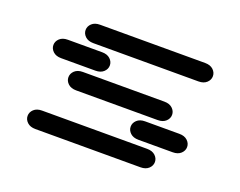

<svg xmlns="http://www.w3.org/2000/svg" viewBox="-98 -790 1195 955"><g transform="rotate(20 500.0 -312.0)"><path d="M159.2 -13.7H715.8Q743.2 -13.7 758.8 -28.3Q774.4 -43 774.4 -62.5Q774.4 -82 758.8 -96.7Q743.2 -111.3 715.8 -111.3H159.2Q131.8 -111.3 116.2 -96.7Q100.6 -82 100.6 -62.5Q100.6 -43 116.2 -28.3Q131.8 -13.7 159.2 -13.7ZM659.2 -138.7H840.8Q868.2 -138.7 883.8 -153.3Q899.4 -168 899.4 -187.5Q899.4 -207 883.8 -221.7Q868.2 -236.3 840.8 -236.3H659.2Q631.8 -236.3 616.2 -221.7Q600.6 -207 600.6 -187.5Q600.6 -168 616.2 -153.3Q631.8 -138.7 659.2 -138.7ZM284.2 -263.7H715.8Q743.2 -263.7 758.8 -278.3Q774.4 -293 774.4 -312.5Q774.4 -332 758.8 -346.7Q743.2 -361.3 715.8 -361.3H284.2Q256.8 -361.3 241.2 -346.7Q225.6 -332 225.6 -312.5Q225.6 -293 241.2 -278.3Q256.8 -263.7 284.2 -263.7ZM159.2 -388.7H340.8Q368.2 -388.7 383.8 -403.3Q399.4 -418 399.4 -437.5Q399.4 -457 383.8 -471.7Q368.2 -486.3 340.8 -486.3H159.2Q131.8 -486.3 116.2 -471.7Q100.6 -457 100.6 -437.5Q100.6 -418 116.2 -403.3Q131.8 -388.7 159.2 -388.7ZM284.2 -513.7H840.8Q868.2 -513.7 883.8 -528.3Q899.4 -543 899.4 -562.5Q899.4 -582 883.8 -596.7Q868.2 -611.3 840.8 -611.3H284.2Q256.8 -611.3 241.2 -596.7Q225.6 -582 225.6 -562.5Q225.6 -543 241.2 -528.3Q256.8 -513.7 284.2 -513.7Z"/></g></svg>

Font: Sixtyfour
Style: Regular
Weight: 400
Designer: Jens Kutilek
Foundry: Jens Kutilek
Version: Version 2.001